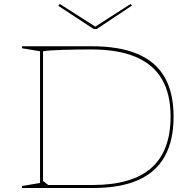

<svg xmlns="http://www.w3.org/2000/svg" viewBox="-20 -939 972 959"><path d="M437 -708Q576 -708 667 -669.5Q758 -631 802.5 -553Q847 -475 847 -357Q847 -237 803 -158Q759 -79 670 -39.5Q581 0 443 0H90V-10L180 -25V-683L90 -698V-708ZM437 -692Q360 -692 294 -690Q228 -688 195 -683V-35L221 -15H443Q639 -15 735.5 -100Q832 -185 832 -357Q832 -470 788.5 -544Q745 -618 657 -655Q569 -692 437 -692ZM632 -919 639 -911 463 -794H448L271 -910L279 -919L456 -806Z"/></svg>

Font: Kalnia SemiExpanded Thin
Style: Regular
Weight: 250
Width: 6
Designer: Frida Medrano
Foundry: Frida Medrano
Version: Version 1.105